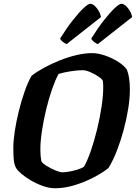

<svg xmlns="http://www.w3.org/2000/svg" viewBox="-20 -1003 724 1023"><path d="M274 0Q242 0 208.5 -12Q175 -24 145 -41.5Q115 -59 93.5 -77.5Q72 -96 65 -109Q56 -126 53.5 -150.5Q51 -175 51 -217Q51 -252 58.5 -302.5Q66 -353 79.5 -408Q93 -463 110.5 -513.5Q128 -564 148 -599Q176 -621 215.5 -642.5Q255 -664 299 -681.5Q343 -699 387.5 -709.5Q432 -720 471 -720Q503 -720 541.5 -706.5Q580 -693 611.5 -672.5Q643 -652 656 -632Q672 -593 672 -525Q672 -479 663 -423Q654 -367 638.5 -309.5Q623 -252 602.5 -199.5Q582 -147 558 -108Q529 -84 481.5 -59Q434 -34 379.5 -17Q325 0 274 0ZM312 -85Q328 -85 350 -89Q372 -93 393 -99.5Q414 -106 427 -114Q445 -145 463.5 -198Q482 -251 497 -312.5Q512 -374 521 -433.5Q530 -493 530 -537Q530 -558 528 -572Q524 -582 504 -595.5Q484 -609 460.5 -619Q437 -629 421 -629Q393 -629 355 -623Q317 -617 292 -609Q275 -578 257.5 -528Q240 -478 226 -420Q212 -362 203.5 -305.5Q195 -249 195 -207Q195 -173 200 -145Q206 -133 228.5 -119Q251 -105 275.5 -95Q300 -85 312 -85ZM501 -768Q490 -772 479.5 -781Q469 -790 466 -797Q500 -852 533 -894Q566 -936 591 -959.5Q616 -983 627 -983Q643 -983 661.5 -960Q680 -937 684 -912ZM335 -768Q324 -772 313.5 -781Q303 -790 300 -797Q334 -852 367 -894Q400 -936 425 -959.5Q450 -983 461 -983Q477 -983 495.5 -960Q514 -937 518 -912Z"/></svg>

Font: Texturina 72pt 72pt ExtraBold
Style: Italic
Weight: 800
Italic angle: -11°
Designer: Guillermo Torres Carreño
Foundry: Omnibus-Type
Version: Version 1.002; ttfautohint (v1.8.3)